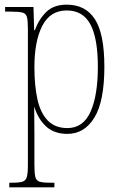

<svg xmlns="http://www.w3.org/2000/svg" viewBox="-20 -566 522 826"><path d="M20 240V220H33Q63 220 77 215.5Q91 211 95.5 195Q100 179 100 143V-441Q100 -476 96 -492Q92 -508 76.5 -512Q61 -516 26 -516H2V-536H124L127 -436H130Q147 -483 179 -514.5Q211 -546 267 -546Q348 -546 388.5 -483Q429 -420 429 -279Q429 -130 386 -60Q343 10 270 10Q214 10 179.5 -21Q145 -52 128 -105H127Q127 -88 127.5 -58Q128 -28 128 14V143Q128 179 132 195Q136 211 150 215.5Q164 220 194 220H214V240ZM270 -15Q338 -15 369.5 -85.5Q401 -156 401 -278Q401 -401 369 -461Q337 -521 267 -521Q196 -521 162 -455Q128 -389 128 -277Q128 -198 141 -139Q154 -80 185.5 -47.5Q217 -15 270 -15Z"/></svg>

Font: Noto Serif Ethiopic Condensed Thin
Style: Regular
Weight: 100
Width: 3
Designer: Monotype Design Team
Foundry: Monotype Imaging Inc.
Version: Version 2.102; ttfautohint (v1.8.4.7-5d5b)